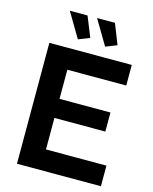

<svg xmlns="http://www.w3.org/2000/svg" viewBox="-133 -1003 867 1089"><g transform="rotate(15 300.5 -458.0)"><path d="M567 -121V0H74V-710H558V-589H212V-418H511V-306H212V-121ZM299 -916H404L451 -797L385 -771ZM139 -916H243L291 -797L225 -771Z"/></g></svg>

Font: Raleway Thin
Style: Bold
Weight: 700
Version: Version 4.026